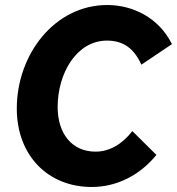

<svg xmlns="http://www.w3.org/2000/svg" viewBox="-20 -730 706 766"><path d="M346 16C447 16 539 -32 604 -112L508 -207C467 -154 416 -125 361 -125C267 -125 210 -197 210 -303C210 -437 285 -568 407 -568C473 -568 515 -536 544 -472L666 -554C613 -661 508 -710 408 -710C198 -710 47 -513 47 -297C47 -110 171 16 346 16Z"/></svg>

Font: Fixel Text 20240404
Style: Bold Italic
Weight: 700
Width: 4
Italic angle: -10°
Designer: AlfaBravo + MacPaw
Foundry: Kyrylo Tkachov, Marchela Mozhyna, Serhii Makarenko, Maria Weinstein, Zakhar Kryvoshyya
Version: Version 1.211;Glyphs 3.2 (3225)